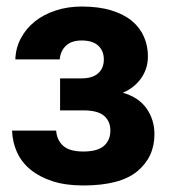

<svg xmlns="http://www.w3.org/2000/svg" viewBox="-20 -559 530 588"><path d="M235 9Q181 9 141 -4Q101 -17 73.5 -39.5Q46 -62 32 -93Q18 -124 17 -159H152Q154 -130 173.5 -112.5Q193 -95 235 -95Q279 -95 298.5 -112.5Q318 -130 318 -159Q318 -188 298.5 -204.5Q279 -221 235 -221H164V-319H230Q263 -319 280.5 -334.5Q298 -350 298 -377Q298 -403 281 -419Q264 -435 230 -435Q199 -435 182 -419Q165 -403 163 -377H27Q28 -412 44 -442Q60 -472 87 -493.5Q114 -515 151 -527Q188 -539 230 -539Q283 -539 321.5 -527Q360 -515 384.5 -494.5Q409 -474 421 -446Q433 -418 433 -387Q433 -365 426.5 -347Q420 -329 409 -315Q398 -301 384.5 -291Q371 -281 356 -275Q405 -261 429 -226.5Q453 -192 453 -148Q453 -78 400.5 -34.5Q348 9 235 9Z"/></svg>

Font: Golos UI
Style: Bold
Weight: 700
Designer: A.Korolkova, Vitaly Kuzmin
Foundry: ParaType Ltd
Version: Version 2.000